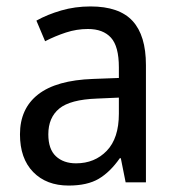

<svg xmlns="http://www.w3.org/2000/svg" viewBox="-20 -566 548 596"><path d="M261 -546Q350 -546 391.5 -501Q433 -456 433 -364V0H370L355 -75H352Q322 -32 286.5 -11Q251 10 193 10Q124 10 83 -32Q42 -74 42 -149Q42 -229 98.5 -273Q155 -317 269 -321L349 -324V-357Q349 -422 324.5 -449Q300 -476 253 -476Q218 -476 184.5 -465Q151 -454 120 -438L93 -502Q127 -521 170 -533.5Q213 -546 261 -546ZM281 -260Q198 -257 164 -229Q130 -201 130 -149Q130 -103 153.5 -81Q177 -59 216 -59Q274 -59 311.5 -98Q349 -137 349 -213V-263Z"/></svg>

Font: Noto Sans Thai SemCond
Style: Regular
Weight: 400
Width: 4
Designer: Monotype Design Team
Foundry: Monotype Imaging Inc.
Version: Version 2.002; ttfautohint (v1.8.4.7-5d5b)